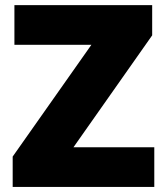

<svg xmlns="http://www.w3.org/2000/svg" viewBox="-20 -734 651 754"><path d="M268.6 -155.8H585.9V0H29.8V-119.1L338.9 -558.1H36.6V-713.9H577.6V-595.2Z"/></svg>

Font: Nokora Black
Style: Regular
Weight: 900
Designer: Danh Hong
Version: Version 8.000; ttfautohint (v1.8.3)